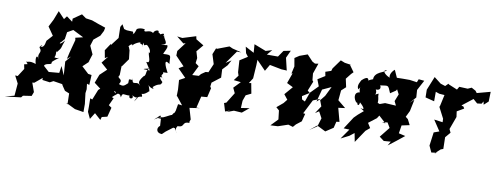

<svg xmlns="http://www.w3.org/2000/svg" viewBox="-112 -903 3798 1474"><g transform="rotate(10 1787.0 -165.5)"><path d="M83 -114 57 -108 64 -73 24 -11 4 -12 34 46 26 142 -47 161 78 146 90 131 156 121 168 89 143 19 158 18 216 -30V-14L275 -6L301 -20L371 -9L378 4L401 38L436 52L438 138L428 128L436 131L501 163L569 174V111L559 28L563 -3L558 -45L577 -39L581 -117L554 -121L500 -171L553 -221L541 -211L561 -274L532 -337L548 -389L544 -384L595 -426L616 -467L621 -493C582 -506 546 -518 512 -531L463 -538L428 -563L363 -518V-494L317 -528L298 -503L248 -556L220 -484L191 -427L236 -362L202 -324C183 -314 201 -266 156 -260C188 -286 149 -273 151 -255C185 -217 136 -216 159 -164C145 -203 128 -182 144 -126C87 -146 84 -125 68 -133ZM331 -353 339 -408 383 -433 467 -391 408 -377 412 -360 385 -259 373 -206 402 -230 364 -184 371 -77 342 -145 334 -90 253 -83 209 -123C218 -154 281 -130 259 -170C257 -146 241 -152 314 -204C277 -186 273 -222 252 -180C305 -205 270 -260 290 -246C325 -286 311 -282 335 -343C293 -292 294 -321 306 -324Z M845 -477 836 -500 788 -502 766 -508 747 -542 734 -519 736 -433 687 -369 686 -379 648 -322 659 -262 682 -277 640 -224 692 -178 640 -129 615 -63 665 -25 651 -13 619 67 602 61 603 121V166L627 217L658 167L707 211L714 187L756 177L775 104L752 88L779 29L764 23L796 -6C750 -28 792 -45 792 12C786 -10 820 -27 832 13C841 -30 845 -9 896 -12C888 20 941 10 915 -20C959 15 978 -37 938 26C965 -49 1008 5 985 -41C979 -45 999 -29 1042 -75C1032 -64 1052 -50 1025 -118C1036 -96 1088 -86 1058 -107C1109 -153 1114 -119 1126 -158C1082 -198 1109 -208 1138 -173C1082 -220 1132 -210 1118 -233L1153 -234C1125 -286 1104 -343 1155 -304C1147 -369 1167 -376 1097 -372C1085 -369 1133 -433 1112 -442C1158 -461 1121 -436 1065 -441C1135 -446 1078 -482 1077 -513C1050 -482 1106 -549 1044 -515C1075 -486 1021 -551 1026 -520C1046 -555 995 -543 990 -516C963 -541 923 -503 920 -525C938 -535 890 -543 862 -525C841 -460 836 -485 836 -485ZM869 -104C840 -77 834 -72 800 -85C834 -134 767 -123 794 -153L796 -225L799 -224L843 -286L835 -355L824 -383C804 -363 852 -427 850 -392C852 -411 922 -441 905 -422C952 -407 914 -380 932 -431C941 -387 948 -439 972 -407C1010 -369 981 -339 985 -380C977 -337 1021 -293 981 -284C988 -287 1003 -291 977 -289L1015 -229C956 -230 947 -229 1013 -244C979 -227 1001 -186 975 -176C932 -120 954 -119 964 -98C932 -145 903 -79 893 -147C892 -93 924 -143 870 -134Z M1155 97 1163 111 1167 176C1141 194 1144 236 1191 236C1214 214 1210 215 1269 172C1293 178 1271 163 1302 210C1265 164 1329 139 1291 154C1363 161 1320 113 1383 115C1391 95 1375 124 1390 87L1365 1L1445 -11L1417 -10L1439 -100L1485 -104L1502 -176L1494 -188L1498 -219L1564 -270L1561 -334L1597 -372L1620 -414L1578 -387L1650 -489L1655 -487L1682 -488L1613 -505L1586 -517C1554 -505 1525 -493 1494 -482L1487 -485L1467 -436L1490 -362L1461 -294L1439 -292L1407 -270L1359 -213L1402 -254L1342 -251L1379 -326L1352 -346L1357 -386L1342 -436L1387 -490L1326 -527L1321 -550L1218 -518L1177 -523L1233 -478L1250 -483L1197 -413L1196 -377L1265 -305L1230 -284L1223 -291L1293 -220L1249 -196L1254 -123L1253 -72L1258 -69L1306 -8L1274 -12L1265 42C1248 84 1266 37 1242 78C1232 77 1171 120 1134 118C1200 135 1201 75 1112 137Z M2050 -414 2028 -507 2055 -566 2000 -555 1963 -501 1975 -505H1879L1914 -546L1865 -531L1772 -567L1777 -501L1709 -537L1720 -488L1739 -463L1679 -425L1685 -333L1693 -308L1663 -268L1719 -262L1669 -210L1688 -170L1637 -88L1620 -82L1639 -19L1675 -33L1649 -16L1705 -37L1767 -33L1820 -77L1754 -67L1757 -124L1773 -169L1814 -189L1799 -269L1781 -266L1807 -307L1814 -412L1815 -453L1886 -380L1916 -431C1946 -425 1977 -419 2009 -413L2053 -411Z M2394 -488 2388 -468 2344 -453 2350 -421 2294 -386 2314 -334 2255 -274 2229 -201 2205 -213 2200 -238 2254 -272 2236 -288 2266 -362 2258 -372 2253 -424 2281 -505 2255 -501 2233 -513 2188 -561 2127 -539 2092 -516 2103 -452 2090 -394 2099 -398 2070 -317 2119 -293 2064 -229 2094 -191 2070 -161 2021 -120 2045 -99 2053 -30 2000 25 2058 22 2135 -4 2172 7 2192 -16 2232 -47 2248 -108 2232 -110 2288 -220 2345 -242 2317 -216 2343 -314 2412 -346 2375 -271 2343 -231 2360 -186 2321 -127 2350 -146 2377 -96 2357 -30 2299 9 2355 -36 2423 -2C2443 -15 2463 -28 2482 -41L2494 -90L2518 -93L2490 -198L2542 -205L2480 -256V-247L2488 -333L2522 -364L2508 -428L2542 -471L2558 -487L2523 -536L2526 -540L2479 -547L2446 -560Z M2688 -207 2647 -172 2619 -144 2558 -50 2603 -48 2548 31 2611 -1 2647 -29 2660 38 2726 -60 2758 -87 2735 -124 2796 -171 2811 -194 2867 -143 2840 -147 2882 -153 2905 -114 2842 -35 2878 -8 2932 -12 2913 21C2953 -10 2995 -41 3034 -74L2982 -86L2992 -149L3053 -162L3031 -205L3012 -220L3036 -269L3055 -361L3022 -330L3066 -380L3062 -438L3104 -517L3060 -521L3050 -496L2994 -504H2938L2893 -503L2867 -561C2835 -536 2829 -495 2843 -494C2817 -497 2759 -544 2809 -546C2796 -528 2714 -519 2715 -460C2725 -464 2668 -445 2679 -436C2684 -444 2681 -488 2628 -437C2624 -427 2597 -392 2617 -364C2647 -403 2617 -386 2632 -343C2583 -338 2598 -283 2620 -262C2652 -270 2610 -264 2627 -261C2633 -232 2647 -248 2647 -268C2659 -259 2712 -205 2657 -227ZM2751 -347C2726 -331 2773 -344 2749 -387C2801 -381 2780 -438 2767 -422C2843 -430 2834 -445 2862 -377L2904 -405L2910 -416L2929 -380L2907 -324L2923 -291L2838 -296L2788 -278C2824 -275 2756 -302 2782 -274C2784 -344 2775 -315 2776 -359Z M3585 -415 3619 -446 3621 -522 3517 -494 3505 -510 3472 -528 3443 -515 3377 -518 3363 -494 3296 -522 3291 -527 3269 -505 3232 -517 3178 -559 3135 -453 3136 -393 3206 -375V-449L3235 -439L3276 -436L3255 -340L3249 -348L3297 -255L3298 -228L3231 -237L3286 -154L3244 -139L3234 -64L3230 -34L3253 16L3299 10L3278 18L3320 -20L3339 -27L3337 -118L3372 -159L3357 -191L3355 -174L3396 -286L3390 -329L3443 -360L3435 -374L3418 -380L3501 -445L3534 -416L3568 -420L3580 -440Z"/></g></svg>

Font: Asimov Aggro
Style: CondIt
Weight: 500
Designer: Google
Version: Version 2.000980; 2014